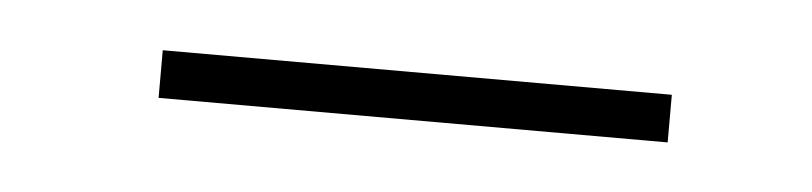

<svg xmlns="http://www.w3.org/2000/svg" viewBox="-22 -740 440 104"><g transform="rotate(5 198.0 -688.0)"><path d="M341.3 -675.3H64.5V-701.2H341.3Z"/></g></svg>

Font: TypoPRO Roboto
Style: Regular
Weight: 250
Designer: Google
Version: Version 2.136; 2016